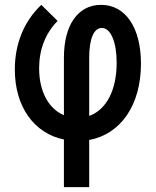

<svg xmlns="http://www.w3.org/2000/svg" viewBox="-20 -570 640 790"><path d="M243 -333V-96C181 -122 141 -192 141 -289C141 -367 167 -433 217 -484L150 -550C79 -483 41 -390 41 -284C41 -130 121 -21 243 4V200H347V6C477 -18 560 -138 560 -308C560 -457 496 -550 396 -550C300 -550 243 -466 243 -333ZM347 -93V-333C347 -410 366 -455 399 -455C436 -455 460 -396 460 -312C460 -198 417 -118 347 -93Z"/></svg>

Font: CommitMono
Style: 600Regular
Weight: 600
Monospace: yes
Designer: Eigil Nikolajsen
Foundry: Eigil Nikolajsen
Version: Version 1.143